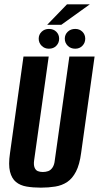

<svg xmlns="http://www.w3.org/2000/svg" viewBox="-20 -851 455 883"><path d="M168 12Q132 12 102.5 7Q73 2 53.5 -14Q34 -30 26 -61.5Q18 -93 26 -147L88 -591H204L137 -114Q134 -93 139 -80.5Q144 -68 154 -64Q164 -60 177 -60Q190 -60 201.5 -64Q213 -68 221.5 -80.5Q230 -93 232 -114L299 -591H415L353 -147Q346 -94 329.5 -62Q313 -30 289 -14Q265 2 234 7Q203 12 168 12ZM205 -627Q185 -627 171.5 -640.5Q158 -654 158 -673Q158 -692 171.5 -705Q185 -718 205 -718Q226 -718 239 -705Q252 -692 252 -673Q252 -654 239 -640.5Q226 -627 205 -627ZM326 -627Q305 -627 291.5 -640.5Q278 -654 278 -673Q278 -692 291.5 -705Q305 -718 326 -718Q346 -718 359 -705Q372 -692 372 -673Q372 -654 359 -640.5Q346 -627 326 -627ZM197 -737 288 -831H393L262 -737Z"/></svg>

Font: Alumni Sans Thin
Style: Bold Italic
Weight: 700
Italic angle: -8°
Version: Version 1.016